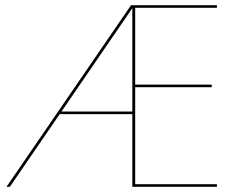

<svg xmlns="http://www.w3.org/2000/svg" viewBox="-20 -720 936 740"><path d="M207 -280H497V-290H207ZM485 -700 5 0H18L498 -700ZM497 0H816V-10H497ZM500 -690H816V-700H485ZM497 -384H796V-394H497ZM490 -700V0H501V-700Z"/></svg>

Font: Jost Thin
Style: Regular
Weight: 250
Version: Version 3.710